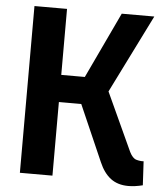

<svg xmlns="http://www.w3.org/2000/svg" viewBox="-55 -816 744 881"><g transform="rotate(5 317.5 -375.5)"><path d="M635 8Q599 17 569 17Q520 17 487.5 -7.5Q455 -32 434 -81L311 -362L357 -339H196L218 -362V0H68V-768H218V-442L196 -464H360L319 -448L470 -768H620L426 -378V-439L564 -139Q578 -111 595.5 -106Q613 -101 629 -102Z"/></g></svg>

Font: Yaldevi ExtraLight
Style: Regular
Weight: 200
Designer: Sol Matas, Rajitha Manaperi, Kosala Senevirathne
Foundry: Mooniak
Version: Version 1.100